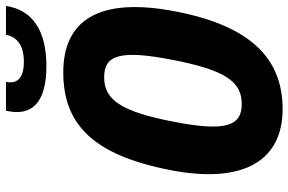

<svg xmlns="http://www.w3.org/2000/svg" viewBox="-186 -794 991 660"><g transform="rotate(-90 310.0 -463.5)"><path d="M601 -355C653.5 -624.5 567 -742 392 -742C217 -742 108.5 -644.5 56 -375C6 -119.5 90.5 12 265.5 12C440.5 12 551.5 -99.5 601 -355ZM434.5 -365C399.5 -186 360.5 -128.5 283 -128.5C206 -128.5 187.5 -186 222.5 -365C257.5 -544.5 298 -601.5 375 -601.5C452.5 -601.5 469.5 -544.5 434.5 -365ZM359 -939H260C238.5 -848 290 -800 413 -800C536 -800 606.5 -848 620 -939H521C513.5 -901 485 -877.5 428 -877.5C371 -877.5 351.5 -901 359 -939Z"/></g></svg>

Font: Monaspace Neon ExtraBold
Style: Italic
Weight: 800
Italic angle: -11°
Designer: Riley Cran & the Lettermatic Team
Foundry: Lettermatic
Version: Version 1.200 (Monaspace Neon)